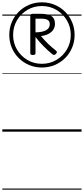

<svg xmlns="http://www.w3.org/2000/svg" viewBox="-20 -1135 723 1655"><path d="M341 -553Q282 -553 231 -574.5Q180 -596 141.5 -634.5Q103 -673 81.5 -724Q60 -775 60 -834Q60 -893 81.5 -944Q103 -995 141.5 -1033.5Q180 -1072 231 -1093.5Q282 -1115 341 -1115Q400 -1115 451.5 -1093.5Q503 -1072 541.5 -1033.5Q580 -995 601.5 -944Q623 -893 623 -834Q623 -775 601.5 -724Q580 -673 541.5 -634.5Q503 -596 451.5 -574.5Q400 -553 341 -553ZM341 -585Q410 -585 466.5 -618.5Q523 -652 556.5 -708.5Q590 -765 590 -834Q590 -903 556.5 -959.5Q523 -1016 466.5 -1049.5Q410 -1083 341 -1083Q272 -1083 215.5 -1049.5Q159 -1016 126 -959.5Q93 -903 93 -834Q93 -765 126 -708.5Q159 -652 215.5 -618.5Q272 -585 341 -585ZM263 -661Q252 -661 246.5 -664.5Q241 -668 241 -675V-1002Q241 -1016 266 -1016H330Q392 -1016 423 -996.5Q454 -977 454 -929Q454 -887 422 -859Q390 -831 333 -824Q364 -787 395 -757Q426 -727 462 -699Q469 -694 470 -686.5Q471 -679 462 -670Q447 -655 432 -667Q389 -702 353.5 -738.5Q318 -775 286 -816V-675Q286 -668 280 -664.5Q274 -661 263 -661ZM286 -856Q346 -857 377.5 -874.5Q409 -892 409 -927Q409 -952 391 -963Q373 -974 339 -974H286ZM0 490H683V500H0ZM0 -20H683V0H0ZM0 -505H683V-500H0ZM0 -1010H683V-1000H0Z"/></svg>

Font: Playwrite ES Guides
Style: Regular
Weight: 400
Designer: Veronika Burian, José Scaglione
Foundry: TypeTogether
Version: Version 1.003